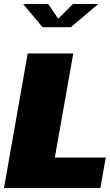

<svg xmlns="http://www.w3.org/2000/svg" viewBox="-57 -943 550 963"><path d="M82 -675H310.5L218 -153H473.5L446.5 0H-37ZM59 -923H185L235 -849L309 -923H436L298 -806.5H156.5Z"/></svg>

Font: Rudi
Style: Regular
Weight: 400
Italic angle: -10°
Designer: Tyler Finck
Foundry: Etcetera Type Company
Version: Version 1.111; ttfautohint (v1.8.4)